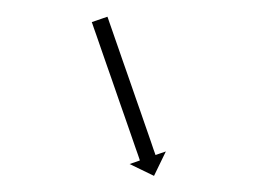

<svg xmlns="http://www.w3.org/2000/svg" viewBox="-20 -568 318 232"><path d="M110.5 -546C110.3 -546.6 110.1 -547.2 109.8 -547.8L90.9 -541.3C91.2 -540.7 91.4 -540 91.6 -539.4C92.2 -537.6 92.8 -535.9 93.4 -534.1C94.4 -531.3 95.4 -528.6 96.3 -525.9C97.5 -522.3 98.8 -518.7 100 -515.2C101.5 -510.9 103 -506.7 104.4 -502.5C106.1 -497.8 107.7 -493.1 109.3 -488.4C111.1 -483.3 112.8 -478.3 114.6 -473.3C116.4 -468.1 118.2 -462.9 120 -457.7C121.8 -452.5 123.6 -447.3 125.4 -442.1C127.2 -437.1 128.9 -432 130.7 -427C132.3 -422.3 133.9 -417.6 135.6 -412.9C137 -408.6 138.5 -404.4 140 -400.2C141.2 -396.6 142.4 -393.1 143.7 -389.5C144.6 -386.8 145.6 -384 146.6 -381.3C147.2 -379.5 147.8 -377.7 148.4 -376C148.6 -375.3 148.8 -374.7 149 -374.1L136.6 -369.8L166.1 -355.5L180.4 -385L167.9 -380.7C167.7 -381.3 167.5 -381.9 167.3 -382.5C166.7 -384.3 166.1 -386.1 165.4 -387.8C164.5 -390.6 163.5 -393.3 162.6 -396.1C161.3 -399.6 160.1 -403.2 158.9 -406.8C157.4 -411 155.9 -415.2 154.5 -419.4C152.8 -424.1 151.2 -428.8 149.6 -433.6C147.8 -438.6 146.1 -443.6 144.3 -448.7C142.5 -453.9 140.7 -459.1 138.9 -464.3C137.1 -469.4 135.3 -474.6 133.5 -479.8C131.7 -484.9 130 -489.9 128.2 -494.9C126.6 -499.7 124.9 -504.4 123.3 -509.1C121.8 -513.3 120.4 -517.5 118.9 -521.7C117.7 -525.3 116.4 -528.9 115.2 -532.4C114.2 -535.2 113.3 -537.9 112.3 -540.7C111.7 -542.4 111.1 -544.2 110.5 -546Z"/></svg>

Font: FRB American Cursive Just Arrows Medium
Style: Italic
Weight: 500
Italic angle: -25°
Version: Version 2.0;Modular Font Editor K font №1